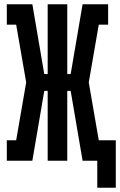

<svg xmlns="http://www.w3.org/2000/svg" viewBox="-20 -755 564 902"><path d="M437 127V0H368L312 -328H296V0H204V-328H188L132 0H12V-96H56L103 -368L56 -639H12V-735H132L188 -407H204V-735H296V-407H312L368 -735H488V-639H444L397 -368L444 -96H524V127Z"/></svg>

Font: Iosevka Gothic
Style: Bold
Weight: 700
Monospace: yes
Designer: Belleve Invis
Foundry: Belleve Invis
Version: Version 15.5.1; ttfautohint (v1.8.4)